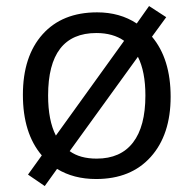

<svg xmlns="http://www.w3.org/2000/svg" viewBox="-20 -586 644 639"><path d="M485.8 -463.9Q547.9 -390.1 547.9 -263.9Q547.9 -137.7 481.9 -64Q416 9.8 299.8 9.8Q225.1 9.8 169.9 -23.9L128.9 33.2L73.2 -4.9L119.1 -68.8Q56.2 -142.6 56.2 -270.5Q56.2 -398.4 121.6 -471.7Q187 -544.9 303.2 -544.9Q378.9 -544.9 435.1 -507.8L476.1 -565.9L533.2 -528.8ZM300.8 -476.1Q140.1 -476.1 140.1 -268.1Q140.1 -185.1 166 -134.8L393.1 -450.2Q356 -476.1 300.8 -476.1ZM301.8 -58.1Q381.3 -58.1 422.6 -111.6Q463.9 -165 463.9 -268.1Q463.9 -347.7 439 -397L211.9 -83Q246.1 -58.1 301.8 -58.1Z"/></svg>

Font: Open Sans Hebrew
Style: Regular
Weight: 400
Foundry: Ascender Corporation, Yanek Iontef
Version: Version 2.001;PS 002.001;hotconv 1.0.70;makeotf.lib2.5.58329